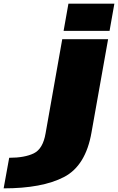

<svg xmlns="http://www.w3.org/2000/svg" viewBox="-203 -805 648 1055"><path d="M-183 230Q28.5 230 148.5 167.8Q268.5 105.5 300 -78.5L391 -589.5H139L47.5 -72.5Q33 13 -17.2 37.5Q-67.5 62 -152.5 62ZM173 -785 146.5 -635.5H399L425.5 -785Z"/></svg>

Font: Anybody Expanded Black
Style: Italic
Weight: 900
Width: 7
Italic angle: -10°
Version: Version 1.113;gftools[0.9.25]